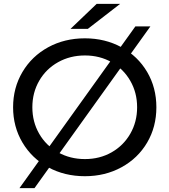

<svg xmlns="http://www.w3.org/2000/svg" viewBox="-20 -907 880 997"><path d="M48 -350Q48 -451 96.5 -533Q145 -615 230 -661.5Q315 -708 421 -708Q526 -708 611 -661.5Q696 -615 744 -533.5Q792 -452 792 -350Q792 -248 744 -166.5Q696 -85 611 -38.5Q526 8 421 8Q315 8 230 -38.5Q145 -85 96.5 -167Q48 -249 48 -350ZM692 -350Q692 -426 656.5 -487.5Q621 -549 559.5 -584Q498 -619 421 -619Q344 -619 281.5 -584Q219 -549 183.5 -487.5Q148 -426 148 -350Q148 -274 183.5 -212.5Q219 -151 281.5 -116Q344 -81 421 -81Q498 -81 559.5 -116Q621 -151 656.5 -212.5Q692 -274 692 -350ZM683 -770H761L159 70H81ZM482 -887H604L436 -757H346Z"/></svg>

Font: APTA Sans Medium
Style: Bold
Weight: 500
Version: Version 7.200